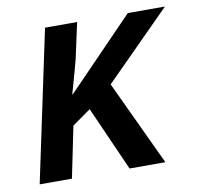

<svg xmlns="http://www.w3.org/2000/svg" viewBox="-66 -608 698 676"><g transform="rotate(-10 283.0 -270.0)"><path d="M192.9 -292 433.1 -540H565.9L330.1 -303.2L472.2 0H344.2L242.2 -230L175.8 -183.1L138.2 0H22.9L137.2 -540H252L224.1 -412.1Q217.8 -386.2 190.9 -292Z"/></g></svg>

Font: Open Sans Semibold
Style: Italic
Weight: 600
Italic angle: -12°
Foundry: Ascender Corporation
Version: Version 1.10